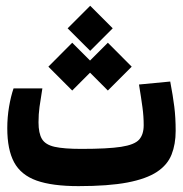

<svg xmlns="http://www.w3.org/2000/svg" viewBox="-20 -633 626 657"><path d="M248.5 3.9Q158.7 3.9 105.2 -15.1Q51.8 -34.2 28.3 -77.6Q4.9 -121.1 4.9 -194.3Q4.9 -231.9 11 -267.8Q17.1 -303.7 26.4 -330.6H125Q118.7 -292 115.2 -267.1Q111.8 -242.2 111.8 -214.4Q111.8 -177.2 123.5 -157.5Q135.3 -137.7 167 -130.6Q198.7 -123.5 258.3 -123.5Q348.6 -123.5 394.5 -130.6Q440.4 -137.7 456.1 -155.3Q471.7 -172.9 471.7 -204.6Q471.7 -234.9 467.5 -265.6Q463.4 -296.4 455.6 -343.8L562.5 -354Q571.8 -305.2 576.4 -268.1Q581.1 -231 581.1 -185.1Q581.1 -139.6 567.1 -104.2Q553.2 -68.8 517.1 -44.9Q481 -21 416 -8.5Q351.1 3.9 248.5 3.9ZM349.1 -323.2 288.1 -384.3 227.1 -323.2 145.5 -404.8 227.1 -486.8 288.1 -425.8 349.1 -486.8 430.7 -404.8ZM288.6 -459 211.4 -536.1 288.6 -613.3 365.7 -536.1Z"/></svg>

Font: Cascadia Code SemiBold
Style: Regular
Weight: 600
Monospace: yes
Designer: Aaron Bell
Foundry: Saja Typeworks
Version: Version 2404.023; ttfautohint (v1.8.4)